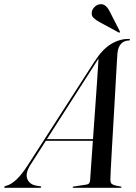

<svg xmlns="http://www.w3.org/2000/svg" viewBox="-74 -895 646 915"><path d="M70.5 -108.5Q45.5 -68.5 56.2 -42Q67 -15.5 100 -10L117 -7.5Q120 -7.5 121.2 -6.5Q122.5 -5.5 122.5 -3.5Q122.5 -2 121 -1Q119.5 0 116.5 0H-48Q-51.5 0 -52.8 -0.8Q-54 -1.5 -54 -3Q-54 -5.5 -51.8 -6.8Q-49.5 -8 -45 -9.5Q-21.5 -15 4.5 -39.5Q30.5 -64 60.5 -111L377.5 -603.5Q414.5 -660.5 455 -685Q495.5 -709.5 538 -709.5Q542 -709.5 543.8 -708.5Q545.5 -707.5 545.5 -705.5Q545.5 -704 544.2 -703Q543 -702 539.5 -702Q517 -701.5 502.5 -685.8Q488 -670 485.5 -639.5Q485 -633 483 -599.8Q481 -566.5 478.2 -515.5Q475.5 -464.5 472 -404.8Q468.5 -345 465 -284.8Q461.5 -224.5 458.5 -172.2Q455.5 -120 453.8 -84.5Q452 -49 452 -39.5Q452 -30 454.8 -23.8Q457.5 -17.5 468 -13.5Q478.5 -9.5 499.5 -6.5Q505 -6 505 -3Q505 -2 503.8 -1Q502.5 0 500 0H276.5Q275 0 273.5 -1Q272 -2 272 -3Q272 -4.5 273 -5.2Q274 -6 276 -6L336 -15Q347 -16.5 350.8 -21.8Q354.5 -27 355.5 -36Q356 -46 358.5 -80.8Q361 -115.5 364.5 -166Q368 -216.5 372.2 -274.8Q376.5 -333 380.5 -391Q384.5 -449 388 -498.8Q391.5 -548.5 393.5 -582.5Q395.5 -616.5 396 -626H402.5Q402 -625 400.2 -622.8Q398.5 -620.5 394.8 -614.8Q391 -609 383 -596.5ZM137 -224 141 -232H400L400.5 -224ZM450 -838 497 -746Q498 -745 497.8 -743.2Q497.5 -741.5 496.5 -740.5Q495.5 -739 493.8 -739.5Q492 -740 491 -740.5L400 -790Q383.5 -798.5 371.8 -809.8Q360 -821 364 -840.5Q366.5 -852 377.8 -863Q389 -874 404.5 -875Q419 -876 430 -866.2Q441 -856.5 450 -838Z"/></svg>

Font: Fraunces 120pt
Style: Italic
Weight: 400
Italic angle: -16°
Version: Version 1.000;[b76b70a41]